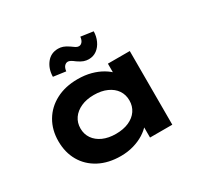

<svg xmlns="http://www.w3.org/2000/svg" viewBox="-159 -977 1257 1198"><g transform="rotate(-30 470.0 -378.5)"><path d="M392.5 9.4Q303 9.4 236.8 -25.6Q170.7 -60.6 135 -122.6Q99.4 -184.6 99.4 -265.3Q99.4 -346.4 136.2 -408.8Q173 -471.2 240 -506.5Q306.9 -541.7 395.5 -541.7Q448.2 -541.7 491.9 -529.9Q535.5 -518 569 -498Q602.6 -478.1 623 -454.9Q643.3 -431.6 648.4 -409.1L609 -405.1V-530.7H766.6V0H606.1V-144.4L639.2 -133.1Q635.9 -108 615 -82.8Q594.1 -57.6 561.1 -36.7Q528.2 -15.9 484.8 -3.2Q441.4 9.4 392.5 9.4ZM434.3 -125.8Q488.6 -125.8 528.4 -143.5Q568.2 -161.3 589.5 -192.9Q610.7 -224.5 610.7 -265.3Q610.7 -306.7 589.5 -338.1Q568.2 -369.5 528.4 -387.5Q488.6 -405.6 434.3 -405.6Q381.1 -405.6 341.5 -387.5Q301.9 -369.5 280.1 -338.1Q258.4 -306.7 258.4 -265.3Q258.4 -224.5 280.1 -192.9Q301.9 -161.3 341.5 -143.5Q381.1 -125.8 434.3 -125.8ZM520.4 -613.9Q503.3 -613.9 485.8 -619.8Q468.3 -625.8 445.2 -641.9Q427.4 -656 416.7 -661.3Q406.1 -666.7 398.6 -666.7Q384.5 -666.7 373.6 -655.1Q362.8 -643.4 359.9 -619L270.7 -631.3Q271.5 -687.8 302.5 -727.5Q333.4 -767.2 385.9 -767.2Q403 -767.2 419.9 -761.5Q436.9 -755.8 459.3 -740.4Q473 -730.1 484.6 -722.6Q496.2 -715 507.1 -715Q521.1 -715 531.4 -727.1Q541.8 -739.2 544.1 -762.6L633.3 -749.8Q632.9 -714.3 618.6 -682.9Q604.3 -651.4 579.2 -632.6Q554 -613.9 520.4 -613.9Z"/></g></svg>

Font: Lexend Tera
Style: Regular
Weight: 400
Designer: Bonnie Shaver-Troup, Thomas Jockin
Foundry: Lexend
Version: Version 1.007